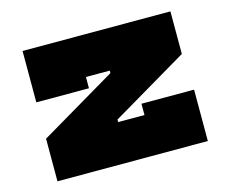

<svg xmlns="http://www.w3.org/2000/svg" viewBox="-79 -630 889 740"><g transform="rotate(-15 365.0 -260.0)"><path d="M665 0H65V-170L370 -350V-360H275V-315H65V-520H655V-350L350 -170V-160H455V-205H665Z"/></g></svg>

Font: Imperial One
Style: Regular
Weight: 400
Designer: Jovanny Lemonad
Foundry: Jovanny Lemonad
Version: Version 1.000